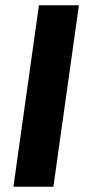

<svg xmlns="http://www.w3.org/2000/svg" viewBox="-20 -710 336 730"><path d="M183 0H31L128 -690H280Z"/></svg>

Font: Ezarion
Style: Bold Italic
Weight: 700
Italic angle: -8°
Designer: Natanael Gama
Version: Version 1.001;PS 001.001;hotconv 1.0.70;makeotf.lib2.5.58329